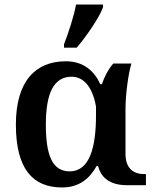

<svg xmlns="http://www.w3.org/2000/svg" viewBox="-20 -816 675 846"><path d="M262 -606H318C360 -655 418 -739 434 -784V-796H315C306 -744 280 -667 262 -621ZM253 10C331 10 376 -31 406 -85H412C421 -46 452 0 539 0H623V-49H615C562 -49 533 -80 533 -138V-336C533 -405 547 -498 559 -536H479C455 -508 440 -477 429 -445H422C396 -502 349 -546 270 -546C138 -546 50 -460 50 -267C50 -75 122 10 253 10ZM287 -61C212 -61 182 -129 182 -267C182 -406 217 -478 296 -478C344 -478 387 -439 403 -346V-308C403 -169 376 -61 287 -61Z"/></svg>

Font: Noto Serif Semi
Style: Regular
Weight: 600
Designer: Monotype Design Team
Foundry: Monotype Imaging Inc.
Version: Version 1.002